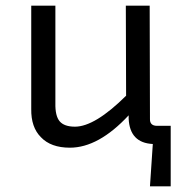

<svg xmlns="http://www.w3.org/2000/svg" viewBox="-20 -507 636 676"><path d="M581 149H508L518 0Q437 -4 433 -89V-101Q327 13 226 13Q159 13 124 -24Q89 -59 90 -123V-487H175V-144Q174 -99 190 -80Q206 -61 244 -61Q314 -61 424 -170L423 -487H507L508 -89Q507 -64 533 -64H581Z"/></svg>

Font: Taylor Sans
Style: Regular
Weight: 400
Italic angle: -8°
Designer: Natanael Gama
Version: Version 1.001 September 8, 2015